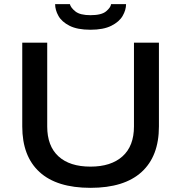

<svg xmlns="http://www.w3.org/2000/svg" viewBox="-20 -891 871 923"><path d="M415 -748Q352 -748 314.5 -767Q277 -786 261 -814.5Q245 -843 245 -871H316Q320 -854 342.5 -836Q365 -818 415 -818Q468 -818 490 -836.5Q512 -855 514 -871H586Q586 -843 569.5 -814.5Q553 -786 515 -767Q477 -748 415 -748ZM415 12Q253 12 170 -64Q87 -140 87 -283V-686H207V-283Q207 -189 261 -139.5Q315 -90 415 -90Q514 -90 569 -139.5Q624 -189 624 -283V-686H744V-283Q744 -140 660.5 -64Q577 12 415 12Z"/></svg>

Font: Archivo SemiExpanded Medium
Style: Regular
Weight: 500
Width: 6
Designer: Hector Gatti
Foundry: Omnibus-Type
Version: Version 2.001; ttfautohint (v1.8.3)